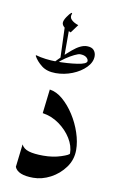

<svg xmlns="http://www.w3.org/2000/svg" viewBox="-74 -641 409 689"><g transform="rotate(10 130.5 -296.5)"><path d="M101.1 -314.9Q126 -311.5 149.2 -291.5Q172.4 -271.5 191.2 -242.2Q210 -212.9 220.9 -179.9Q231.9 -147 231.9 -117.2Q231.9 -82 211.4 -53.7Q190.9 -25.4 159.9 -9Q128.9 7.3 97.2 7.3Q40.5 7.3 29.3 -20.5L39.1 -104Q46.4 -88.9 65.9 -83Q85.4 -77.1 118.7 -77.1Q154.3 -77.1 183.3 -86.7Q212.4 -96.2 212.4 -101.6Q212.4 -128.9 195.8 -155.8Q179.2 -182.6 151.6 -202.4Q124 -222.2 90.8 -227.1ZM110.8 -376.5 105 -418Q147.9 -418 182.4 -423.1Q216.8 -428.2 216.8 -439Q216.8 -446.3 209 -452.4Q201.2 -458.5 186 -458.5Q180.2 -458.5 166 -451.7Q151.9 -444.8 136.2 -434.3Q120.6 -423.8 109.9 -412.6L98.6 -413.6Q124.5 -441.4 153.8 -466.3Q183.1 -491.2 205.6 -491.2Q223.1 -491.2 231 -482.2Q238.8 -473.1 238.8 -460.4Q238.8 -438.5 220 -419.2Q201.2 -399.9 171.9 -388.2Q142.6 -376.5 110.8 -376.5ZM111.3 -376.5Q79.1 -376.5 59.6 -391.8Q40 -407.2 30.3 -425.3L31.2 -427.7Q47.9 -422.9 67.9 -420.4Q87.9 -418 105.5 -418ZM119.1 -429.7 114.7 -550.8 131.8 -541V-440.9ZM139.2 -529.8Q105.5 -543 105.5 -559.1Q105.5 -567.9 114.5 -581.3Q123.5 -594.7 129.9 -599.6L132.8 -597.7Q126.5 -584 135.7 -574.7Q145 -565.4 161.6 -560.1Z"/></g></svg>

Font: Lateef
Style: Regular
Weight: 400
Designer: SIL International
Foundry: SIL International
Version: Version 4.200